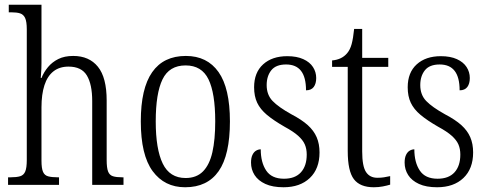

<svg xmlns="http://www.w3.org/2000/svg" viewBox="-20 -780 2054 810"><path d="M14 0V-32H25Q50 -32 65 -36.5Q80 -41 86.5 -56.5Q93 -72 93 -105V-656Q93 -689 86 -704Q79 -719 65 -723.5Q51 -728 29 -728H17V-760H155V-514Q155 -502 154.5 -489.5Q154 -477 153 -466.5Q152 -456 152 -451H155Q165 -476 182.5 -497Q200 -518 226 -531Q252 -544 289 -544Q356 -544 393 -498.5Q430 -453 430 -356V-105Q430 -72 436 -56.5Q442 -41 456.5 -36.5Q471 -32 495 -32H501V0H369V-354Q369 -424 346.5 -461.5Q324 -499 269 -499Q231 -499 205.5 -479Q180 -459 167.5 -420.5Q155 -382 155 -327V-102Q155 -70 161.5 -55Q168 -40 183.5 -36Q199 -32 223 -32H229V0Z M761 10Q674 10 624 -58Q574 -126 574 -268Q574 -407 622 -475.5Q670 -544 764 -544Q854 -544 902 -476Q950 -408 950 -268Q950 -126 902.5 -58Q855 10 761 10ZM763 -29Q809 -29 836.5 -57Q864 -85 876 -138Q888 -191 888 -268Q888 -387 859.5 -445.5Q831 -504 763 -504Q694 -504 665.5 -445Q637 -386 637 -268Q637 -151 666.5 -90Q696 -29 763 -29Z M1176 10Q1130 10 1099.5 -4Q1069 -18 1054 -41.5Q1039 -65 1039 -94Q1039 -114 1045 -126.5Q1051 -139 1060.5 -144.5Q1070 -150 1080 -150Q1080 -95 1103 -60.5Q1126 -26 1178 -26Q1225 -26 1249.5 -53Q1274 -80 1274 -128Q1274 -152 1266 -170.5Q1258 -189 1238 -207Q1218 -225 1181 -245Q1134 -272 1106 -295.5Q1078 -319 1065 -346.5Q1052 -374 1052 -412Q1052 -474 1090 -508.5Q1128 -543 1192 -543Q1232 -543 1259.5 -530.5Q1287 -518 1300.5 -497Q1314 -476 1314 -451Q1314 -427 1303.5 -413Q1293 -399 1271 -399Q1271 -454 1250 -481Q1229 -508 1187 -508Q1144 -508 1124.5 -483.5Q1105 -459 1105 -421Q1105 -380 1130 -354Q1155 -328 1209 -298Q1253 -275 1278.5 -252Q1304 -229 1316 -201Q1328 -173 1328 -137Q1328 -68 1287 -29Q1246 10 1176 10Z M1557 10Q1499 10 1473 -24Q1447 -58 1447 -143V-498H1381V-525Q1402 -527 1417.5 -534.5Q1433 -542 1444 -555Q1457 -570 1463.5 -594Q1470 -618 1474 -658H1508V-536H1618V-498H1508V-141Q1508 -79 1524 -54.5Q1540 -30 1572 -30Q1588 -30 1600 -32Q1612 -34 1626 -37V-1Q1613 3 1595 6.5Q1577 10 1557 10Z M1824 10Q1778 10 1747.5 -4Q1717 -18 1702 -41.5Q1687 -65 1687 -94Q1687 -114 1693 -126.5Q1699 -139 1708.5 -144.5Q1718 -150 1728 -150Q1728 -95 1751 -60.5Q1774 -26 1826 -26Q1873 -26 1897.5 -53Q1922 -80 1922 -128Q1922 -152 1914 -170.5Q1906 -189 1886 -207Q1866 -225 1829 -245Q1782 -272 1754 -295.5Q1726 -319 1713 -346.5Q1700 -374 1700 -412Q1700 -474 1738 -508.5Q1776 -543 1840 -543Q1880 -543 1907.5 -530.5Q1935 -518 1948.5 -497Q1962 -476 1962 -451Q1962 -427 1951.5 -413Q1941 -399 1919 -399Q1919 -454 1898 -481Q1877 -508 1835 -508Q1792 -508 1772.5 -483.5Q1753 -459 1753 -421Q1753 -380 1778 -354Q1803 -328 1857 -298Q1901 -275 1926.5 -252Q1952 -229 1964 -201Q1976 -173 1976 -137Q1976 -68 1935 -29Q1894 10 1824 10Z"/></svg>

Font: Noto Serif Ethiopic Condensed Light
Style: Regular
Weight: 300
Width: 3
Designer: Monotype Design Team
Foundry: Monotype Imaging Inc.
Version: Version 2.102